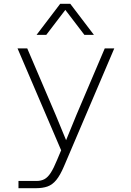

<svg xmlns="http://www.w3.org/2000/svg" viewBox="-20 -798 690 1008"><path d="M273 -193 327 -62 381 -194 530 -544H580L316 75Q296 122 275.5 147Q255 172 229.5 181Q204 190 169 190H77V152H172Q196 152 213.5 142.5Q231 133 246.5 109Q262 85 280 41L301 -9L72 -544H123ZM172 -615 296 -778H349L473 -615H423L323 -746L223 -615Z"/></svg>

Font: Azeret Mono Thin
Style: Regular
Weight: 100
Designer: Martin Vácha
Foundry: Displaay
Version: Version 1.002